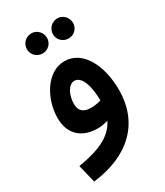

<svg xmlns="http://www.w3.org/2000/svg" viewBox="-202 -666 840 978"><g transform="rotate(-30 218.5 -177.0)"><path d="M152 -466C184 -466 210 -492 210 -524C210 -557 184 -584 152 -584C118 -584 92 -557 92 -524C92 -492 118 -466 152 -466ZM305 -466C337 -466 363 -492 363 -524C363 -556 337 -584 305 -584C271 -584 245 -556 245 -524C245 -492 271 -466 305 -466ZM52 230C263 205 395 86 395 -112C395 -255 334 -377 226 -377C124 -377 52 -257 52 -142C52 -51 108 5 204 5C225 5 246 1 265 -5C230 68 150 104 26 124ZM160 -163C160 -218 187 -265 220 -265C264 -265 285 -198 286 -112C267 -106 246 -103 227 -103C187 -103 160 -119 160 -163Z"/></g></svg>

Font: Noto Sans Arabic Cond SemBd
Style: Regular
Weight: 600
Width: 3
Designer: Monotype Design Team, Nadine Chahine, Nizar Qandah and Khaled Hosny
Foundry: Monotype Imaging Inc.
Version: Version 2.012